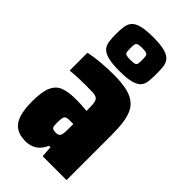

<svg xmlns="http://www.w3.org/2000/svg" viewBox="-243 -846 921 921"><g transform="rotate(45 218.0 -385.5)"><path d="M131 8Q91 8 66 -9Q41 -26 30 -61.5Q19 -97 19 -150Q19 -215 33.5 -248.5Q48 -282 78.5 -294Q109 -306 156 -306Q165 -306 174 -306Q183 -306 193 -305.5Q203 -305 213.5 -304Q224 -303 236 -302V-322Q236 -346 233 -359.5Q230 -373 221.5 -379Q213 -385 196.5 -386Q180 -387 154 -387Q133 -387 113 -386.5Q93 -386 75.5 -385Q58 -384 42 -382V-503Q80 -511 121.5 -514.5Q163 -518 206 -518Q255 -518 289.5 -511Q324 -504 346.5 -488.5Q369 -473 381 -448.5Q393 -424 398 -389Q403 -354 403 -307V0H241L237 -57H227Q218 -36 204.5 -21.5Q191 -7 172.5 0.5Q154 8 131 8ZM205 -124Q213 -124 218 -125.5Q223 -127 226.5 -130.5Q230 -134 232 -139Q234 -145 235 -157Q236 -169 236 -186V-213H207Q195 -213 188 -209.5Q181 -206 178.5 -195.5Q176 -185 176 -165Q176 -149 177.5 -140Q179 -131 185.5 -127.5Q192 -124 205 -124ZM212 -549Q162 -549 134 -556.5Q106 -564 93.5 -578Q81 -592 78 -613.5Q75 -635 75 -663Q75 -692 78 -713.5Q81 -735 93.5 -749.5Q106 -764 134 -771.5Q162 -779 212 -779Q262 -779 290 -771.5Q318 -764 330.5 -749.5Q343 -735 345.5 -713.5Q348 -692 348 -663Q348 -635 345.5 -613.5Q343 -592 330.5 -578Q318 -564 290 -556.5Q262 -549 212 -549ZM212 -624Q232 -624 240.5 -627Q249 -630 250.5 -638.5Q252 -647 252 -663Q252 -680 250.5 -689Q249 -698 240.5 -701.5Q232 -705 212 -705Q192 -705 183.5 -701.5Q175 -698 173.5 -689Q172 -680 172 -663Q172 -647 173.5 -638.5Q175 -630 183.5 -627Q192 -624 212 -624Z"/></g></svg>

Font: Saira Condensed Black
Style: Regular
Weight: 900
Width: 3
Designer: Hector Gatti with collaboration of the Omnibus-Type team
Foundry: Omnibus-Type
Version: Version 1.101